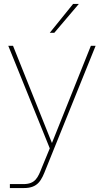

<svg xmlns="http://www.w3.org/2000/svg" viewBox="-20 -752 526 972"><path d="M30 200H101C173 200 190 160 212 104L464 -520H440L243 -28L46 -520H22L232 -1L192 96C172 147 159 180 98 180H30ZM232 -586H255L379 -732H350Z"/></svg>

Font: Aspekta 50
Style: Regular
Weight: 50
Designer: Ivo Dolenc
Version: Version 2.000